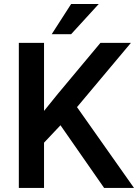

<svg xmlns="http://www.w3.org/2000/svg" viewBox="-20 -921 677 941"><path d="M72.3 0ZM276.4 -307.1 195.8 -221.7V0H72.3V-710.9H195.8V-377.4L264.2 -461.9L472.2 -710.9H621.6L357.4 -396L636.7 0H490.2ZM328.6 -901.4H463.9L328.6 -753.4H233.4Z"/></svg>

Font: Roboto Medium
Style: Regular
Weight: 500
Designer: Google
Version: Version 2.134; 2016; ttfautohint (v1.6)